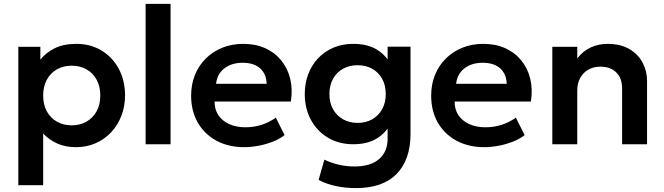

<svg xmlns="http://www.w3.org/2000/svg" viewBox="-20 -740 3408 985"><path d="M74 210V-500H187V-434Q216 -470.5 261.5 -492.8Q307 -515 371.5 -515Q444 -515 500.5 -481Q557 -447 589.2 -387.2Q621.5 -327.5 621.5 -250Q621.5 -194.5 603 -146.5Q584.5 -98.5 551 -62.2Q517.5 -26 471.2 -5.5Q425 15 369.5 15Q315.5 15 273.8 -3.8Q232 -22.5 201.5 -55V210ZM348 -97Q390.5 -97 423.5 -115.8Q456.5 -134.5 475.5 -168.8Q494.5 -203 494.5 -250Q494.5 -297 475.5 -331.5Q456.5 -366 423.2 -384.5Q390 -403 348 -403Q305.5 -403 272.5 -384.5Q239.5 -366 220.5 -331.5Q201.5 -297 201.5 -250Q201.5 -203 220.2 -168.8Q239 -134.5 272.2 -115.8Q305.5 -97 348 -97Z M727 0V-720H855V0Z M1233.5 15Q1152 15 1090.5 -18.2Q1029 -51.5 994.8 -111Q960.5 -170.5 960.5 -249.5Q960.5 -307.5 980.2 -356Q1000 -404.5 1036.2 -440.2Q1072.5 -476 1121.2 -495.5Q1170 -515 1228 -515Q1291 -515 1340.5 -492.8Q1390 -470.5 1422.8 -430.2Q1455.5 -390 1468.8 -336.2Q1482 -282.5 1472 -219H1081Q1080.5 -179.5 1099.8 -150Q1119 -120.5 1154.8 -103.8Q1190.5 -87 1239 -87Q1282 -87 1321.5 -99.5Q1361 -112 1395 -136.5L1440 -47Q1416.5 -28 1381.5 -14Q1346.5 0 1307.8 7.5Q1269 15 1233.5 15ZM1088.5 -310H1348Q1346.5 -360.5 1314.5 -389.2Q1282.5 -418 1225 -418Q1168 -418 1131 -389.2Q1094 -360.5 1088.5 -310Z M1806 225Q1755 225 1706.2 215.2Q1657.5 205.5 1614.5 183L1644 79Q1681.5 97 1720.5 105.5Q1759.5 114 1798.5 114Q1881.5 114 1925 75.8Q1968.5 37.5 1968.5 -27.5V-137L1985.5 -109.5Q1962.5 -60.5 1914 -30.2Q1865.5 0 1792.5 0Q1718 0 1662 -33.8Q1606 -67.5 1574.8 -125.8Q1543.5 -184 1543.5 -257.5Q1543.5 -313 1561.5 -360Q1579.5 -407 1612.5 -441.8Q1645.5 -476.5 1691.2 -495.8Q1737 -515 1792.5 -515Q1865.5 -515 1914 -485.2Q1962.5 -455.5 1985.5 -405.5L1968.5 -378V-500.5H2086V-53Q2086 79 2015 152Q1944 225 1806 225ZM1814.5 -109.5Q1857 -109.5 1889.5 -128Q1922 -146.5 1940.5 -179.8Q1959 -213 1959 -257.5Q1959 -302.5 1940.5 -335.8Q1922 -369 1889.5 -387.2Q1857 -405.5 1814.5 -405.5Q1772.5 -405.5 1739.8 -387.2Q1707 -369 1688.5 -335.8Q1670 -302.5 1670 -257.5Q1670 -213 1688.5 -179.8Q1707 -146.5 1739.8 -128Q1772.5 -109.5 1814.5 -109.5Z M2465 15Q2383.5 15 2322 -18.2Q2260.5 -51.5 2226.2 -111Q2192 -170.5 2192 -249.5Q2192 -307.5 2211.8 -356Q2231.5 -404.5 2267.8 -440.2Q2304 -476 2352.8 -495.5Q2401.5 -515 2459.5 -515Q2522.5 -515 2572 -492.8Q2621.5 -470.5 2654.2 -430.2Q2687 -390 2700.2 -336.2Q2713.5 -282.5 2703.5 -219H2312.5Q2312 -179.5 2331.2 -150Q2350.5 -120.5 2386.2 -103.8Q2422 -87 2470.5 -87Q2513.5 -87 2553 -99.5Q2592.5 -112 2626.5 -136.5L2671.5 -47Q2648 -28 2613 -14Q2578 0 2539.2 7.5Q2500.5 15 2465 15ZM2320 -310H2579.5Q2578 -360.5 2546 -389.2Q2514 -418 2456.5 -418Q2399.5 -418 2362.5 -389.2Q2325.5 -360.5 2320 -310Z M2813.5 0V-500H2941.5V-440Q2971.5 -479.5 3011.8 -497.2Q3052 -515 3096 -515Q3165 -515 3210.2 -487.5Q3255.5 -460 3277.5 -417Q3299.5 -374 3299.5 -327V0H3171.5V-287Q3171.5 -338 3142 -368Q3112.5 -398 3059.5 -398Q3025 -398 2998.2 -382.8Q2971.5 -367.5 2956.5 -340Q2941.5 -312.5 2941.5 -276.5V0Z"/></svg>

Font: Geologica Cursive Medium
Style: Regular
Weight: 500
Designer: Sindre Bremnes, Frode Helland
Foundry: Monokrom Skriftforlag AS
Version: Version 1.010;gftools[0.9.28]